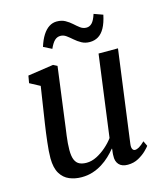

<svg xmlns="http://www.w3.org/2000/svg" viewBox="-115 -857 819 955"><g transform="rotate(-15 294.0 -380.0)"><path d="M187.5 10Q153.5 10 124.8 -2Q96 -14 78.8 -42.5Q61.5 -71 61 -120.5Q61 -138 62.5 -159Q64 -180 66.8 -203Q69.5 -226 72.5 -249.5Q75.5 -273 79 -295L107.5 -481.5L55 -509.5L61.5 -547L193.5 -566.5L214 -556L179 -291Q176.5 -269.5 173.5 -248.8Q170.5 -228 168 -208.8Q165.5 -189.5 164 -171.5Q162.5 -153.5 162.5 -136.5Q162.5 -103.5 170.5 -85.2Q178.5 -67 193.5 -60Q208.5 -53 229.5 -53Q255.5 -53 281.8 -66.2Q308 -79.5 331.5 -100Q355 -120.5 371 -142.5L427 -562.5H527L463.5 -88.5Q461 -70 465.5 -61.2Q470 -52.5 478.5 -52.5Q488 -52.5 499.8 -59.2Q511.5 -66 529.5 -83L542 -56.5Q537.5 -49.5 521.5 -33.8Q505.5 -18 480.8 -4.2Q456 9.5 425 9.5Q394.5 9.5 379.5 -7.5Q364.5 -24.5 366.5 -52.5Q366.5 -54.5 366.5 -58.5Q366.5 -62.5 367.2 -67.5Q368 -72.5 368.5 -77.8Q369 -83 369.5 -87.5L368 -88.5Q353.5 -70.5 335 -53Q316.5 -35.5 293.8 -21.2Q271 -7 244.8 1.5Q218.5 10 187.5 10ZM168.5 -666Q179.5 -701 194.2 -724Q209 -747 227.2 -758.8Q245.5 -770.5 266.5 -770.5Q292 -770.5 310.2 -760.2Q328.5 -750 343 -736.8Q357.5 -723.5 371.5 -713Q385.5 -702.5 403 -702.5Q419 -702.5 431.2 -714.8Q443.5 -727 454 -759.5L500 -743Q491.5 -702.5 477.5 -677.2Q463.5 -652 444.2 -640.5Q425 -629 400.5 -629Q377 -629 358.5 -639.2Q340 -649.5 325 -662.8Q310 -676 296 -686.2Q282 -696.5 266 -696.5Q249 -696.5 236.2 -684.5Q223.5 -672.5 211 -644.5Z"/></g></svg>

Font: Merriweather Light 18pt
Style: Italic
Weight: 400
Italic angle: -7.8°
Version: Version 2.101